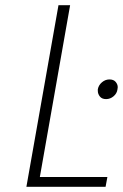

<svg xmlns="http://www.w3.org/2000/svg" viewBox="-20 -722 475 742"><path d="M206 -702H251L134 -38H395L388 0H82ZM390 -339Q374 -339 366 -349Q358 -359 358 -371Q358 -374 358 -377Q361 -393 374 -404Q387 -415 403 -415Q419 -415 427 -405.5Q435 -396 435 -385Q435 -381 434 -377Q432 -361 419 -350Q406 -339 390 -339Z"/></svg>

Font: Fz Poppins ExtLt
Style: Italic
Weight: 200
Italic angle: -10°
Designer: Ninad Kale (Devanagari), Jonny Pinhorn (Latin)
Foundry: Indian Type Foundry
Version: Vit hóa bi Vntype.Com & FontZin.Com